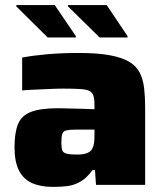

<svg xmlns="http://www.w3.org/2000/svg" viewBox="-20 -726 647 754"><path d="M188 8Q140 8 106 -7Q72 -22 54.5 -56.5Q37 -91 37 -147Q37 -204 50.5 -238Q64 -272 101.5 -286.5Q139 -301 209 -301Q217 -301 233.5 -300.5Q250 -300 271 -299.5Q292 -299 312.5 -298.5Q333 -298 351 -297V-314Q351 -338 346.5 -351Q342 -364 330 -369.5Q318 -375 293 -376.5Q268 -378 226 -378Q202 -378 173.5 -376.5Q145 -375 117 -374Q89 -373 67 -371V-500Q109 -508 165.5 -513Q222 -518 289 -518Q363 -518 411.5 -509Q460 -500 488 -483Q516 -466 529 -440Q542 -414 546 -380Q550 -346 550 -304V0H357L353 -58H343Q321 -27 295.5 -12.5Q270 2 243 5Q216 8 188 8ZM283 -119Q300 -119 311.5 -121.5Q323 -124 331 -129.5Q339 -135 343 -144Q348 -153 349.5 -165.5Q351 -178 351 -194V-217H278Q253 -217 240.5 -214Q228 -211 224.5 -200Q221 -189 221 -165Q221 -146 224.5 -136Q228 -126 241.5 -122.5Q255 -119 283 -119ZM481 -579H371L247 -701V-706H399L481 -584ZM278 -579H167L44 -701V-706H195L278 -584Z"/></svg>

Font: Saira SemiExpanded ExtraBold
Style: Regular
Weight: 800
Width: 6
Designer: Hector Gatti with collaboration of the Omnibus-Type team
Foundry: Omnibus-Type
Version: Version 1.101